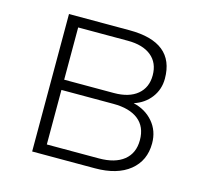

<svg xmlns="http://www.w3.org/2000/svg" viewBox="-78 -569 684 653"><g transform="rotate(15 264.0 -242.0)"><path d="M88 0V-484H301Q460 -484 460 -356Q460 -318 438 -289Q416 -260 379 -248Q422 -238 448.5 -207Q475 -176 475 -132Q475 -71 431 -35.5Q387 0 309 0ZM130 -264H305Q358 -264 387.5 -288.5Q417 -313 417 -356Q417 -400 387.5 -424Q358 -448 305 -448H130ZM130 -36H313Q370 -36 401 -61Q432 -86 432 -132Q432 -179 401 -203.5Q370 -228 313 -228H130Z"/></g></svg>

Font: Nunito Sans ExtraLight
Style: Regular
Weight: 200
Designer: Vernon Adams
Foundry: Vernon Adams
Version: Version 3.006; ttfautohint (v1.8.3)